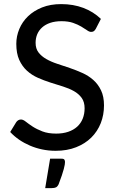

<svg xmlns="http://www.w3.org/2000/svg" viewBox="-20 -746 584 960"><path d="M31 0ZM459 -602Q454.5 -594 449.2 -590.2Q444 -586.5 435.5 -586.5Q426.5 -586.5 415 -594.8Q403.5 -603 386.2 -613.2Q369 -623.5 345 -631.8Q321 -640 287.5 -640Q255.5 -640 231.2 -631.8Q207 -623.5 190.8 -609Q174.5 -594.5 166.2 -574.8Q158 -555 158 -532Q158 -502.5 172.8 -483.5Q187.5 -464.5 211.5 -450.8Q235.5 -437 266.2 -427Q297 -417 329 -406Q361 -395 391.8 -381.2Q422.5 -367.5 446.5 -346.2Q470.5 -325 485.2 -294.2Q500 -263.5 500 -219Q500 -171.5 483.8 -130.2Q467.5 -89 436.5 -58.2Q405.5 -27.5 360.5 -9.8Q315.5 8 258 8Q223.5 8 191.2 1.2Q159 -5.5 130.2 -17.8Q101.5 -30 76.2 -47.2Q51 -64.5 31 -86L61 -135Q65 -141 71.2 -144.8Q77.5 -148.5 85 -148.5Q95.5 -148.5 109.2 -137.5Q123 -126.5 143.2 -113.2Q163.5 -100 192 -89Q220.5 -78 261 -78Q294.5 -78 321 -87Q347.5 -96 365.8 -112.5Q384 -129 393.5 -152.5Q403 -176 403 -204.5Q403 -236.5 388.2 -256.8Q373.5 -277 349.5 -290.5Q325.5 -304 295 -313.5Q264.5 -323 232.2 -333.2Q200 -343.5 169.5 -357Q139 -370.5 115 -392.2Q91 -414 76.2 -446.5Q61.5 -479 61.5 -527Q61.5 -565 76.5 -601Q91.5 -637 120 -664.5Q148.5 -692 190.2 -708.8Q232 -725.5 286 -725.5Q346.5 -725.5 396.8 -706.5Q447 -687.5 484.5 -651.5ZM288 47.5Q299.5 47.5 302.2 52.8Q305 58 305 64Q305 69 303.8 77.2Q302.5 85.5 299 98.8Q295.5 112 289.2 131Q283 150 273 175.5Q267.5 187 259.8 190.8Q252 194.5 239 194.5H206L230.5 47.5Z"/></svg>

Font: Lato Medium
Style: Regular
Weight: 500
Designer: Lukasz Dziedzic
Foundry: tyPoland Lukasz Dziedzic
Version: Version 2.006; 2014-01-15